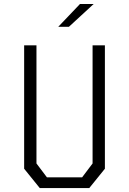

<svg xmlns="http://www.w3.org/2000/svg" viewBox="-20 -962 660 982"><path d="M183.5 0H436.5L516.5 -99V-730H453.5V-126L400 -55H220L166.5 -126V-730H103.5V-99ZM278 -825 389 -941.5H459L332.5 -825Z"/></svg>

Font: Monaspace Krypton ExtraLight
Style: Regular
Weight: 200
Designer: Riley Cran & the Lettermatic Team
Foundry: Lettermatic
Version: Version 1.101 (Monaspace Krypton)